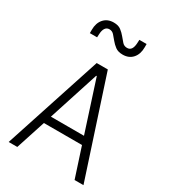

<svg xmlns="http://www.w3.org/2000/svg" viewBox="-230 -1084 1060 1196"><g transform="rotate(30 300.0 -486.0)"><path d="M93 0 162 -212H436L505 0H569L340 -700H260L31 0ZM180 -268 297 -630H301L418 -268ZM130 -840H182L183 -861Q184 -891 194.5 -906.5Q205 -922 224 -922Q244 -922 257.5 -907Q271 -892 285.5 -874Q300 -856 320 -841Q340 -826 373 -826Q418 -826 444 -855.5Q470 -885 470 -934V-958H418L417 -937Q416 -907 406 -891.5Q396 -876 376 -876Q355 -876 341.5 -891Q328 -906 313.5 -924Q299 -942 279.5 -957Q260 -972 227 -972Q182 -972 156 -942.5Q130 -913 130 -864Z"/></g></svg>

Font: CommitMonoV143 ExtLt
Style: Regular
Weight: 200
Monospace: yes
Designer: Eigil Nikolajsen
Foundry: Eigil Nikolajsen
Version: Version 1.143